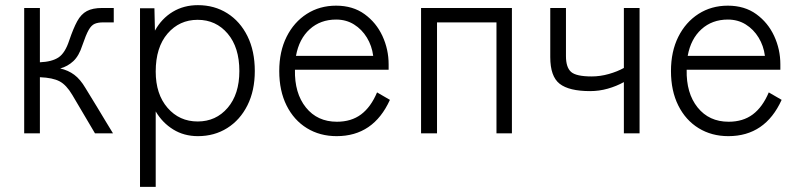

<svg xmlns="http://www.w3.org/2000/svg" viewBox="-20 -518 3104 746"><path d="M74 0V-487H135V-276Q182 -278 207.5 -295Q233 -312 249 -361Q265 -408 280 -435.5Q295 -463 317.5 -475Q340 -487 377 -487H422V-431H380Q361 -431 348 -425.5Q335 -420 324.5 -401.5Q314 -383 300 -342Q287 -301 265 -280.5Q243 -260 214 -252Q245 -245 268.5 -227.5Q292 -210 312 -176Q340 -131 358.5 -100Q377 -69 391 -46Q405 -23 419 0H349L261 -149Q238 -188 211.5 -202Q185 -216 135 -218V0Z M524 208V-486H580L582 -399Q608 -446 651 -472Q694 -498 749 -498Q813 -498 863 -466.5Q913 -435 941.5 -377.5Q970 -320 970 -242Q970 -166 941.5 -109Q913 -52 863 -20.5Q813 11 749 11Q695 11 653 -15Q611 -41 585 -85V208ZM748 -46Q819 -46 864.5 -99Q910 -152 910 -242Q910 -334 864.5 -387.5Q819 -441 748 -441Q677 -441 631 -387.5Q585 -334 585 -240Q585 -152 631 -99Q677 -46 748 -46Z M1288 11Q1223 11 1172.5 -20Q1122 -51 1093.5 -108Q1065 -165 1065 -242Q1065 -318 1093.5 -375Q1122 -432 1172 -464Q1222 -496 1286 -496Q1351 -496 1396.5 -463Q1442 -430 1466 -378Q1490 -326 1490 -268V-247H1126Q1124 -156 1168.5 -100.5Q1213 -45 1289 -45Q1345 -45 1383 -73.5Q1421 -102 1445 -159L1495 -130Q1431 11 1288 11ZM1130 -301H1430Q1425 -340 1405.5 -372Q1386 -404 1355.5 -423Q1325 -442 1286 -442Q1225 -442 1183.5 -404.5Q1142 -367 1130 -301Z M1616 0V-487H1969V0H1909V-431H1678V0Z M2404 0V-199Q2375 -183 2341.5 -173.5Q2308 -164 2273 -164Q2191 -164 2154.5 -192.5Q2118 -221 2118 -296V-487H2179V-300Q2179 -256 2199 -238.5Q2219 -221 2279 -221Q2312 -221 2345.5 -230.5Q2379 -240 2404 -254V-487H2465V0Z M2810 11Q2745 11 2694.5 -20Q2644 -51 2615.5 -108Q2587 -165 2587 -242Q2587 -318 2615.5 -375Q2644 -432 2694 -464Q2744 -496 2808 -496Q2873 -496 2918.5 -463Q2964 -430 2988 -378Q3012 -326 3012 -268V-247H2648Q2646 -156 2690.5 -100.5Q2735 -45 2811 -45Q2867 -45 2905 -73.5Q2943 -102 2967 -159L3017 -130Q2953 11 2810 11ZM2652 -301H2952Q2947 -340 2927.5 -372Q2908 -404 2877.5 -423Q2847 -442 2808 -442Q2747 -442 2705.5 -404.5Q2664 -367 2652 -301Z"/></svg>

Font: Zen Kaku Gothic New
Style: Regular
Weight: 400
Designer: Yoshimichi Ohira
Foundry: Positype
Version: Version 1.001